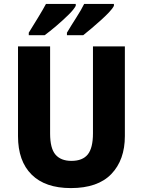

<svg xmlns="http://www.w3.org/2000/svg" viewBox="-20 -951 730 981"><path d="M618 -256Q618 -134 549 -62Q480 10 342 10Q211 10 141.5 -59Q72 -128 72 -255V-714H236V-269Q236 -193 263.5 -161Q291 -129 345 -129Q402 -129 428.5 -162Q455 -195 455 -270V-714H618ZM562 -921Q555 -907 536.5 -887.5Q518 -868 494 -846.5Q470 -825 446.5 -805Q423 -785 405 -771H322V-784Q344 -821 370 -861.5Q396 -902 410 -931H562ZM367 -921Q357 -902 329 -874.5Q301 -847 267.5 -818.5Q234 -790 208 -771H127V-784Q150 -821 175 -862Q200 -903 215 -931H367Z"/></svg>

Font: Noto Sans Devanagari SemiCondensed ExtraBold
Style: Regular
Weight: 800
Width: 4
Designer: Jelle Bosma - Monotype Design Team
Foundry: Monotype Imaging Inc.
Version: Version 2.004; ttfautohint (v1.8.4.7-5d5b)